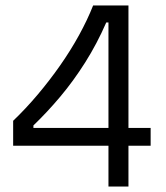

<svg xmlns="http://www.w3.org/2000/svg" viewBox="-20 -681 605 701"><path d="M28 -149V-240Q74 -284 117.5 -335.5Q161 -387 199.5 -442Q238 -497 268.5 -552.5Q299 -608 320 -661H449V0H376V-599H368Q334 -521 291 -453Q248 -385 200 -328Q152 -271 102 -223V-214H530V-149Z"/></svg>

Font: Bricolage Grotesque Light
Style: Regular
Weight: 300
Designer: Mathieu Triay
Foundry: Atelier Triay
Version: Version 1.000;gftools[0.9.30]